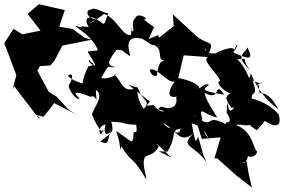

<svg xmlns="http://www.w3.org/2000/svg" viewBox="-314 -708 1312 887"><g transform="rotate(-90 341.5 -265.0)"><path d="M694 -256C697 -224 728 -286 704 -293C677 -323 638 -292 640 -311C707 -326 611 -303 623 -322C624 -358 703 -384 720 -440C663 -514 671 -527 695 -474C700 -526 743 -525 740 -499C759 -487 712 -423 726 -420C642 -448 681 -430 705 -496C707 -556 629 -487 660 -509C662 -570 675 -546 672 -560C678 -572 644 -502 666 -573C645 -555 619 -495 552 -468C542 -534 563 -521 488 -482C469 -475 500 -520 507 -508C488 -497 489 -465 476 -516C494 -497 461 -531 394 -540C399 -516 401 -576 434 -607C450 -589 437 -580 401 -596C385 -623 310 -559 331 -554C373 -602 354 -543 337 -501C354 -473 278 -471 370 -478C344 -440 302 -478 257 -496C173 -463 160 -433 189 -446C127 -451 210 -488 211 -420C143 -456 152 -399 250 -419C164 -454 151 -431 178 -407C140 -430 111 -409 130 -457C182 -395 171 -396 222 -406C219 -325 211 -368 208 -291C138 -283 210 -306 144 -305C122 -315 126 -305 180 -384C96 -355 71 -371 109 -360C20 -306 80 -318 -44 -245C-33 -243 12 -260 43 -256C81 -251 53 -215 109 -187C119 -200 145 -218 57 -130C95 -203 84 -197 84 -147C167 -97 179 -139 191 -86C138 -93 217 -154 164 -79C214 -154 177 -136 217 -166C177 -98 121 -94 166 -28C104 -94 116 -20 33 35C90 8 46 27 153 -5C119 -17 129 -19 215 -35C193 43 129 40 135 48C225 -18 207 51 249 -23C259 -13 185 12 232 14C304 -3 254 18 242 83C317 36 330 30 355 25C311 106 420 63 347 116C366 4 369 17 392 45C407 24 365 2 375 -15C367 18 407 -2 424 -97L529 -72L521 39C504 10 443 88 410 97C409 70 352 114 344 172C361 158 348 119 332 130C349 124 326 117 285 150C306 179 233 131 311 133C259 114 291 149 277 126C243 132 238 175 270 123C198 169 233 112 210 124C267 18 176 77 250 -22L143 12L150 99L53 70V83L-24 169L-82 243C37 213 67 222 30 208C58 178 6 215 64 225C56 232 60 265 85 267C97 248 176 250 207 170C215 190 193 234 217 238C236 211 217 211 183 266C232 314 268 337 247 273C170 374 217 378 256 367C291 337 321 284 329 243C369 239 330 276 414 246C381 302 421 303 388 263C389 292 414 269 361 278C345 272 378 315 279 366C295 346 339 282 446 238C390 229 465 227 511 175C510 244 524 183 462 234C531 156 539 218 566 222C503 255 511 226 542 158C586 171 594 191 547 161C582 171 546 85 538 76C530 8 600 24 525 39C603 72 570 51 615 -10L718 -122L664 -118L610 -186L622 -190L604 -234L659 -209ZM282 -256C343 -302 378 -271 373 -304C363 -355 399 -352 441 -392C442 -371 413 -431 425 -453C492 -412 472 -433 474 -387C482 -411 480 -440 554 -383C553 -343 552 -363 526 -321C520 -309 629 -368 606 -264L579 -222C569 -156 503 -203 506 -160C497 -179 501 -186 435 -196C433 -207 431 -220 462 -229C480 -194 376 -129 416 -107C336 -170 320 -123 352 -78C334 -130 332 -89 295 -114C266 -160 312 -170 279 -189C268 -132 258 -184 299 -210C298 -233 295 -248 294 -248C321 -229 314 -261 380 -284L392 -326L315 -228ZM308 -670 256 -569 277 -603 339 -660 360 -695 458 -748 479 -736 482 -688 504 -669 574 -632 601 -497 610 -529 651 -586 661 -647 738 -621 765 -741 720 -793 643 -733 626 -817 651 -858 585 -901C536 -882 487 -863 437 -845L369 -863L386 -855L236 -740L242 -738L254 -754L245 -720C266 -703 286 -686 308 -670Z"/></g></svg>

Font: Hussar Lance
Style: ExBdObl
Weight: 700
Foundry: Cannot Into Space Fonts, PlusOne Fonts
Version: Version 2.270